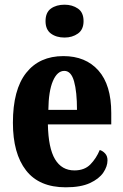

<svg xmlns="http://www.w3.org/2000/svg" viewBox="-20 -788 525 818"><path d="M260 10Q147 10 91 -62Q35 -134 35 -265Q35 -406 91.5 -477.5Q148 -549 250 -549Q345 -549 399.5 -487.5Q454 -426 454 -307V-258H184Q186 -157 214.5 -109.5Q243 -62 297 -62Q340 -62 365 -87.5Q390 -113 405 -149Q418 -145 428 -134Q438 -123 438 -105Q438 -79 420 -52.5Q402 -26 363 -8Q324 10 260 10ZM308 -320Q308 -397 295.5 -441.5Q283 -486 254 -486Q224 -486 205.5 -443Q187 -400 186 -320ZM255 -628Q220 -628 197 -645Q174 -662 174 -698Q174 -735 197 -751.5Q220 -768 255 -768Q288 -768 312 -751.5Q336 -735 336 -698Q336 -662 312 -645Q288 -628 255 -628Z"/></svg>

Font: Noto Serif ExtraCondensed ExtraBold
Style: Regular
Weight: 800
Width: 2
Designer: Monotype Design Team
Foundry: Monotype Imaging Inc.
Version: Version 2.013; ttfautohint (v1.8.4.7-5d5b)